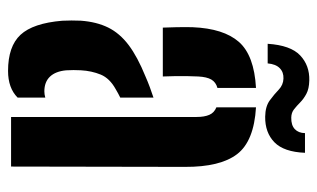

<svg xmlns="http://www.w3.org/2000/svg" viewBox="-176 -606 788 477"><g transform="rotate(90 218.5 -367.0)"><path d="M31 -127.1Q30.5 -137.2 30.4 -150.2Q30.4 -163.2 30.9 -173.3Q33.8 -212.6 47.9 -241.2Q62 -269.8 91.3 -292Q120.6 -314.1 169.6 -334Q183 -339.9 196 -344.7Q209 -349.6 222 -353.8V-271.3Q217 -268.9 211.7 -266Q206.5 -263.1 201 -259.9Q174.1 -245.1 164.8 -222.7Q155.6 -200.3 154.1 -173.3Q153.6 -164 153.6 -155Q153.7 -145.9 154.2 -136.8Q156.7 -110.4 169.9 -96.6Q183.2 -82.7 206.6 -82.7Q213.7 -82.7 222 -85V-16.3Q198.2 7.5 155.7 7.5Q94.7 7.5 65.9 -23.5Q37.1 -54.6 31 -127.1ZM48.1 -377Q47.6 -386.6 47.1 -410.2Q46.6 -433.7 47.1 -451.1Q50.3 -528 83.6 -566Q117 -604 198 -608.5V-512.7Q183.7 -508.8 177.1 -497.5Q170.6 -486.2 169.5 -464.9Q169 -456.5 168.7 -439.6Q168.5 -422.7 168.7 -405.3Q169 -387.8 169.5 -377ZM270.1 0V-460.8Q270.1 -480.3 264.8 -492.5Q259.6 -504.7 246.1 -510.1V-608.5Q330.3 -603.5 362.4 -561.6Q394.5 -519.8 394.1 -431.8L393.3 0ZM310.2 -730.2H359.1Q357 -677.8 333 -654.3Q308.9 -630.8 269.4 -631.3Q243.8 -631.7 228.8 -642.8Q213.7 -653.9 202.1 -665.1Q190.4 -676.2 174.8 -676.7Q158.9 -677.4 148.9 -667.5Q138.8 -657.7 137 -637.5H88.3Q92 -694.5 117.1 -718.2Q142.2 -741.9 179.4 -740.9Q200.2 -740.4 212.7 -733.6Q225.2 -726.9 234.1 -718.1Q242.9 -709.3 251.3 -702.8Q259.6 -696.3 271.7 -696.1Q290.3 -695.7 300.2 -704.8Q310 -714 310.2 -730.2Z"/></g></svg>

Font: Big Shoulders Stencil Display SC Thin
Style: Regular
Weight: 100
Designer: Patric King
Foundry: XO Type Co
Version: Version 2.001